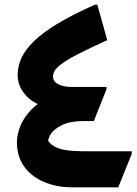

<svg xmlns="http://www.w3.org/2000/svg" viewBox="-20 -802 586 822"><path d="M52.5 -192.7Q52.5 -226.4 67.1 -262.6Q81.8 -298.8 113.1 -331.6Q144.4 -364.4 192.3 -387.4L187.4 -345.5Q153.9 -347.7 123.6 -366.3Q93.3 -384.9 74.4 -414.9Q55.5 -444.9 55.5 -481Q55.5 -517.6 71.4 -553Q87.3 -588.3 124.5 -624.9Q161.7 -661.4 225.5 -700.1Q289.2 -738.7 385.9 -781.9H396.7L439.2 -630.1Q365.1 -596.6 313.1 -570Q261 -543.4 234 -521Q207 -498.6 207 -474.9Q207 -461.7 214.4 -453.1Q221.8 -444.5 233.8 -439.3Q245.8 -434 259.9 -431.9Q273.9 -429.7 287.5 -429.7H435.7V-419.2L381.8 -283.8H337.3Q280.4 -283.8 244.5 -266.1Q208.6 -248.5 194.3 -222.9Q180 -197.4 188.3 -172.9L151.9 -190.5L175.9 -226Q182 -190.5 217.7 -172.4Q253.3 -154.3 340 -154.3H544.1V-143.5L486.3 0H290.8Q222.5 0 168.5 -22.9Q114.4 -45.7 83.4 -89.1Q52.5 -132.5 52.5 -192.7Z"/></svg>

Font: Kufam
Style: Regular
Weight: 400
Designer: Wael Morcos, Artur Schmal
Foundry: Original Type
Version: Version 1.301; ttfautohint (v1.8.3)